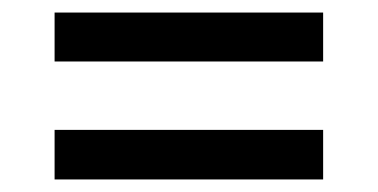

<svg xmlns="http://www.w3.org/2000/svg" viewBox="-20 -511 603 306"><path d="M67 -413V-491H495V-413ZM67 -225V-304H495V-225Z"/></svg>

Font: Domine SemiBold
Style: Regular
Weight: 600
Designer: Pablo Impallari, Rodrigo Fuenzalida, Brenda Gallo
Foundry: Pablo Impallari, Rodrigo Fuenzalida, Brenda Gallo
Version: Version 2.000